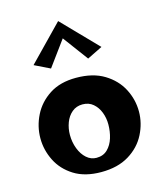

<svg xmlns="http://www.w3.org/2000/svg" viewBox="-114 -837 796 934"><g transform="rotate(-15 284.5 -370.0)"><path d="M281 12Q199 12 144.5 -22Q90 -56 63 -110Q36 -164 36 -223Q36 -283 63.5 -338Q91 -393 145 -428Q199 -463 279 -463Q364 -463 420.5 -428.5Q477 -394 505 -340Q533 -286 533 -226Q533 -167 505 -112Q477 -57 420.5 -22.5Q364 12 281 12ZM276 -61Q310 -61 331.5 -82Q353 -103 363 -135.5Q373 -168 373 -204Q373 -236 362 -264.5Q351 -293 329.5 -311.5Q308 -330 276 -330Q245 -330 223 -311.5Q201 -293 190 -263.5Q179 -234 179 -202Q179 -165 191.5 -132.5Q204 -100 226 -80.5Q248 -61 276 -61ZM174 -538 96 -576 267 -752 438 -576 361 -538 267 -665Z"/></g></svg>

Font: Marhey SemiBold
Style: Regular
Weight: 600
Designer: Nur Syamsi & Bustanul Arifin
Foundry: Namelatype
Version: Version 1.000; ttfautohint (v1.8.4.7-5d5b)